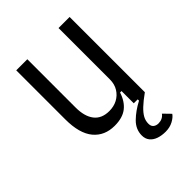

<svg xmlns="http://www.w3.org/2000/svg" viewBox="-209 -620 931 931"><g transform="rotate(-45 256.5 -154.5)"><path d="M437 -516V0Q402 25 381 45Q360 65 350.5 82.5Q341 100 341 120Q341 138 351.5 146Q362 154 377 154Q391 154 402.5 148.5Q414 143 422 132L457 168Q447 183 424.5 195Q402 207 373 207Q346 207 324.5 199.5Q303 192 290.5 176.5Q278 161 278 138Q278 96 310 64.5Q342 33 388 9V0H361V-84H351Q336 -37 304.5 -12.5Q273 12 219 12Q150 12 110.5 -35.5Q71 -83 71 -180V-516H147V-185Q147 -124 173 -90.5Q199 -57 251 -57Q282 -57 306.5 -70Q331 -83 346 -107Q361 -131 361 -164V-516Z"/></g></svg>

Font: IBM Plex Sans Condensed
Style: Regular
Weight: 400
Width: 3
Designer: Mike Abbink, Paul van der Laan, Pieter van Rosmalen
Foundry: Bold Monday
Version: Version 3.201